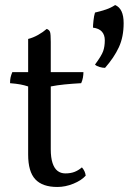

<svg xmlns="http://www.w3.org/2000/svg" viewBox="-20 -735 512 764"><path d="M208 9Q149 9 120.5 -21.5Q92 -52 92 -120V-391Q77 -396 61 -399Q45 -402 20 -404Q20 -417 22 -426.5Q24 -436 29 -448H92V-580Q112 -585 131.5 -596Q151 -607 166 -620Q176 -616 179 -608Q182 -600 182 -568V-448H312Q312 -438 310 -426.5Q308 -415 303 -404Q267 -402 237 -399Q207 -396 182 -391V-141Q182 -108 189 -86.5Q196 -65 209 -55Q222 -45 240 -45Q261 -45 276.5 -51Q292 -57 306 -69Q319 -54 321 -36Q304 -17 272 -4Q240 9 208 9ZM438 -715Q455 -708 463.5 -690Q472 -672 472 -643Q472 -588 453 -547Q434 -506 398 -465Q388 -465 376 -468.5Q364 -472 358 -478Q384 -513 390.5 -531.5Q397 -550 397 -575Q397 -596 385.5 -609Q374 -622 350 -625Q350 -635 352 -653.5Q354 -672 358 -685Q380 -690 401 -697Q422 -704 438 -715Z"/></svg>

Font: Vollkorn
Style: Regular
Weight: 400
Designer: Friedrich Althausen
Foundry: Friedrich Althausen
Version: Version 4.104